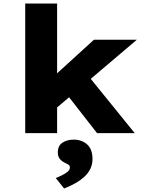

<svg xmlns="http://www.w3.org/2000/svg" viewBox="-20 -760 839 1096"><path d="M298 -140 221 -264 516 -533H761ZM124 0V-740H306V0ZM534 0 322 -272 451 -368 749 0ZM346 316 298 256Q312 251 331 242Q350 233 364.5 221.5Q379 210 379 195Q379 186 372 181Q365 176 352 170Q331 160 320.5 146Q310 132 310 110Q310 72 336.5 54.5Q363 37 401 37Q446 37 477 64Q508 91 508 148Q508 177 496.5 202Q485 227 463 247.5Q441 268 411.5 285Q382 302 346 316Z"/></svg>

Font: Lexend Exa ExtraBold
Style: Regular
Weight: 800
Designer: Bonnie Shaver-Troup, Thomas Jockin
Foundry: Lexend
Version: Version 1.007